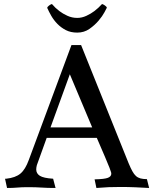

<svg xmlns="http://www.w3.org/2000/svg" viewBox="-20 -934 766 954"><path d="M212 -249 163 -113Q160 -101 160 -92Q160 -72 178 -60.5Q196 -49 244 -46L256 0Q234 0 218 -0.5Q202 -1 187 -2Q172 -3 156 -3.5Q140 -4 119 -4Q101 -4 89 -3.5Q77 -3 66 -2Q55 -1 43 -0.5Q31 0 15 0L5 -46H11Q57 -51 81.5 -71.5Q106 -92 123 -139L335 -710H383L619 -123Q629 -99 637.5 -83.5Q646 -68 655.5 -59.5Q665 -51 678 -47.5Q691 -44 710 -44L721 0Q686 -2 651 -3.5Q616 -5 580 -5Q546 -5 520 -4Q494 -3 459 0L450 -43H454Q499 -44 516 -50.5Q533 -57 533 -71Q533 -73 532 -78Q531 -83 524 -100.5Q517 -118 502.5 -152.5Q488 -187 461 -249ZM231 -301H438L327 -565ZM509 -900Q512 -897 510 -894Q509 -892 499 -873Q489 -854 470 -831.5Q451 -809 424.5 -790.5Q398 -772 364 -772Q331 -772 307 -784.5Q283 -797 265 -815.5Q247 -834 235 -855Q223 -876 215 -894Q215 -898 216 -899Q227 -911 238 -914Q255 -894 275 -879Q292 -866 315 -855.5Q338 -845 364 -845Q387 -845 409.5 -855.5Q432 -866 449 -879Q469 -894 487 -914Q498 -911 509 -900Z"/></svg>

Font: Lusitana
Style: Regular
Weight: 400
Designer: Ana Paula Megda
Foundry: Ana Paula Megda
Version: Version 1.000; ttfautohint (v1.1) -l 8 -r 50 -G 200 -x 14 -D